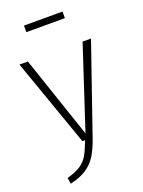

<svg xmlns="http://www.w3.org/2000/svg" viewBox="-169 -794 797 1072"><g transform="rotate(-20 229.5 -258.5)"><path d="M261 2Q240 63 216.5 100.5Q193 138 156 162.5Q119 187 59 201L53 165Q104 151 133.5 131.5Q163 112 180 82.5Q197 53 217 0H201L17 -522H67L232 -35L392 -522H442ZM115 -679V-718H344V-679Z"/></g></svg>

Font: FiraGO ExtraLight
Style: Regular
Weight: 200
Designer: bBox Type
Foundry: bBox Type GmbH
Version: Version 1.001